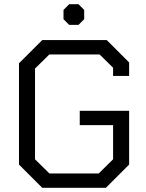

<svg xmlns="http://www.w3.org/2000/svg" viewBox="-20 -890 692 910"><path d="M70 -110V-590L180 -700H486L592 -594V-530H516V-569L452 -632H214L146 -565V-135L214 -68H448L516 -135V-297H358V-365H592V-110L482 0H180ZM281 -799V-843L308 -870H352L379 -843V-799L352 -772H308Z"/></svg>

Font: Chakra Petch
Style: Regular
Weight: 400
Designer: Katatrad Aksorn Co.,Ltd.
Foundry: Cadson Demak Co.,Ltd.
Version: Version 1.000; ttfautohint (v1.6)